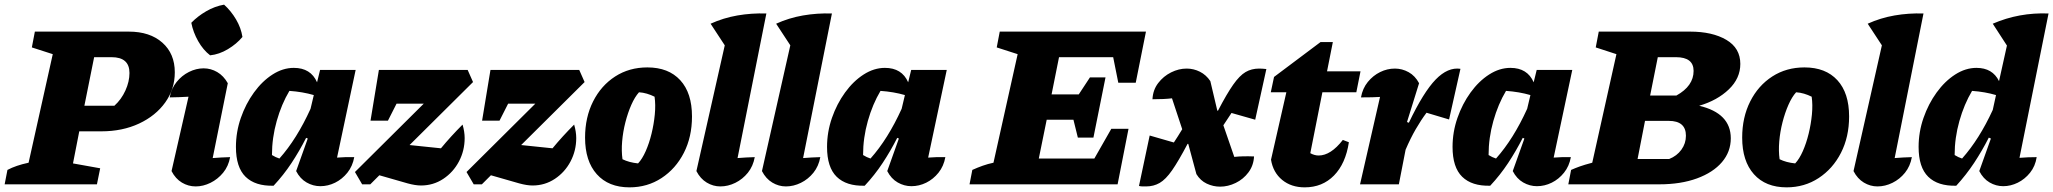

<svg xmlns="http://www.w3.org/2000/svg" viewBox="-55 -793 8833 826"><path d="M-35 0 -23 -62Q-4 -72 18 -79.5Q40 -87 68 -93L172 -560L82 -589L95 -657H499Q590 -657 643.5 -609.5Q697 -562 697 -482Q697 -410 656 -352.5Q615 -295 543.5 -261.5Q472 -228 381 -228H286L259 -90L376 -69L362 0ZM425 -547H350L308 -338H437Q467 -365 484.5 -403.5Q502 -442 502 -479Q502 -547 425 -547Z M935 -117Q928 -78 905 -50Q882 -22 850.5 -6.5Q819 9 787 9Q755 9 727.5 -7.5Q700 -24 683 -57L756 -377Q735 -376 715.5 -375Q696 -374 675 -374Q682 -412 704.5 -440Q727 -468 758 -483.5Q789 -499 821 -499Q852 -499 879.5 -483Q907 -467 925 -435L860 -113Q897 -116 935 -117ZM909 -773Q939 -746 960.5 -709.5Q982 -673 988 -634Q963 -604 925.5 -581.5Q888 -559 849 -555Q819 -578 797.5 -616Q776 -654 768 -695Q795 -723 832 -744.5Q869 -766 909 -773Z M1122 6Q1043 8 1001.5 -32.5Q960 -73 960 -161Q960 -225 981 -285.5Q1002 -346 1037.5 -395Q1073 -444 1117.5 -472.5Q1162 -501 1209 -501Q1282 -501 1309 -439L1322 -492H1475L1395 -115Q1432 -118 1469 -117Q1462 -78 1439.5 -50Q1417 -22 1386.5 -7Q1356 8 1323 8Q1292 8 1264 -8Q1236 -24 1219 -57L1269 -197L1262 -200Q1233 -143 1199 -91.5Q1165 -40 1122 6ZM1115 -126Q1131 -116 1147 -111Q1222 -195 1281 -325L1295 -384Q1247 -398 1190 -402Q1156 -345 1135.5 -272.5Q1115 -200 1115 -126Z M1503 0 1472 -53 1768 -347H1651L1614 -274H1539L1575 -492H1957L1980 -440L1707 -169L1842 -155Q1884 -206 1935 -257Q1944 -226 1944 -199Q1944 -145 1919.5 -98.5Q1895 -52 1852 -23.5Q1809 5 1756 5Q1732 5 1699 -4L1577 -39L1538 0Z M1983 0 1952 -53 2248 -347H2131L2094 -274H2019L2055 -492H2437L2460 -440L2187 -169L2322 -155Q2364 -206 2415 -257Q2424 -226 2424 -199Q2424 -145 2399.5 -98.5Q2375 -52 2332 -23.5Q2289 5 2236 5Q2212 5 2179 -4L2057 -39L2018 0Z M2653 13Q2563 13 2512.5 -43.5Q2462 -100 2462 -201Q2462 -288 2496.5 -356.5Q2531 -425 2591.5 -464Q2652 -503 2730 -503Q2821 -503 2871.5 -448Q2922 -393 2922 -292Q2922 -204 2887 -135.5Q2852 -67 2791 -27Q2730 13 2653 13ZM2690 -90Q2708 -109 2723 -143Q2738 -177 2748 -218Q2758 -259 2762 -300.5Q2766 -342 2761 -377Q2745 -385 2728 -390Q2711 -395 2694 -396Q2676 -376 2661 -342Q2646 -308 2635.5 -267Q2625 -226 2621.5 -184.5Q2618 -143 2623 -108Q2651 -94 2690 -90Z M3192 -117Q3185 -78 3162.5 -50Q3140 -22 3108.5 -6.5Q3077 9 3044 9Q3013 9 2985.5 -7.5Q2958 -24 2941 -57L3063 -598L3002 -691Q3057 -716 3117.5 -726.5Q3178 -737 3242 -735L3118 -113Q3155 -116 3192 -117Z M3474 -117Q3467 -78 3444.5 -50Q3422 -22 3390.5 -6.5Q3359 9 3326 9Q3295 9 3267.5 -7.5Q3240 -24 3223 -57L3345 -598L3284 -691Q3339 -716 3399.5 -726.5Q3460 -737 3524 -735L3400 -113Q3437 -116 3474 -117Z M3665 6Q3586 8 3544.5 -32.5Q3503 -73 3503 -161Q3503 -225 3524 -285.5Q3545 -346 3580.5 -395Q3616 -444 3660.5 -472.5Q3705 -501 3752 -501Q3825 -501 3852 -439L3865 -492H4018L3938 -115Q3975 -118 4012 -117Q4005 -78 3982.5 -50Q3960 -22 3929.5 -7Q3899 8 3866 8Q3835 8 3807 -8Q3779 -24 3762 -57L3812 -197L3805 -200Q3776 -143 3742 -91.5Q3708 -40 3665 6ZM3658 -126Q3674 -116 3690 -111Q3765 -195 3824 -325L3838 -384Q3790 -398 3733 -402Q3699 -345 3678.5 -272.5Q3658 -200 3658 -126Z M4116 0 4128 -62Q4150 -72 4172.5 -80Q4195 -88 4219 -93L4323 -560L4233 -589L4246 -657H4875L4831 -437H4756L4734 -547H4501L4469 -387H4586L4634 -460H4701L4649 -201H4582L4563 -278H4448L4414 -111H4653L4726 -239H4800L4753 0Z M5340 -120Q5338 -81 5316 -51.5Q5294 -22 5261 -6Q5228 10 5194 10Q5164 10 5136.5 -3Q5109 -16 5092 -44L5057 -174H5054Q5015 -100 4987.5 -60.5Q4960 -21 4934 -6Q4908 9 4876 9Q4869 9 4861 9Q4853 9 4845 7L4891 -210L4995 -180Q5004 -194 5012.5 -207Q5021 -220 5031 -237L4987 -370Q4954 -366 4903 -366Q4905 -406 4927.5 -435.5Q4950 -465 4983 -481.5Q5016 -498 5050 -498Q5080 -498 5107 -484.5Q5134 -471 5152 -444L5182 -317H5185Q5223 -390 5250.5 -429Q5278 -468 5303.5 -483Q5329 -498 5362 -498Q5374 -498 5393 -496L5345 -278L5243 -307Q5234 -293 5225.5 -280.5Q5217 -268 5208 -254L5255 -118Q5290 -122 5340 -120Z M5558 13Q5500 13 5461 -19Q5422 -51 5413 -106L5479 -396H5412L5426 -462L5626 -612H5679L5654 -486H5798L5780 -396H5634L5582 -134Q5600 -124 5618 -124Q5670 -124 5722 -191L5748 -181Q5734 -89 5684 -38Q5634 13 5558 13Z M5796 0 5882 -376Q5855 -374 5800 -374Q5807 -413 5829.5 -440.5Q5852 -468 5882.5 -483Q5913 -498 5946 -498Q5977 -498 6005 -482.5Q6033 -467 6050 -435L5998 -268L6006 -265Q6069 -397 6121.5 -451Q6174 -505 6228 -497L6179 -279L6082 -308Q6058 -276 6035.5 -237Q6013 -198 5992 -149L5963 0Z M6356 6Q6277 8 6235.5 -32.5Q6194 -73 6194 -161Q6194 -225 6215 -285.5Q6236 -346 6271.5 -395Q6307 -444 6351.5 -472.5Q6396 -501 6443 -501Q6516 -501 6543 -439L6556 -492H6709L6629 -115Q6666 -118 6703 -117Q6696 -78 6673.5 -50Q6651 -22 6620.5 -7Q6590 8 6557 8Q6526 8 6498 -8Q6470 -24 6453 -57L6503 -197L6496 -200Q6467 -143 6433 -91.5Q6399 -40 6356 6ZM6349 -126Q6365 -116 6381 -111Q6456 -195 6515 -325L6529 -384Q6481 -398 6424 -402Q6390 -345 6369.5 -272.5Q6349 -200 6349 -126Z M6692 0 6704 -62Q6722 -70 6741.5 -77Q6761 -84 6795 -93L6899 -560L6810 -589L6823 -657H7216Q7312 -657 7372 -621.5Q7432 -586 7432 -518Q7432 -456 7382.5 -408.5Q7333 -361 7255 -338Q7391 -306 7391 -198Q7391 -140 7353 -95.5Q7315 -51 7245.5 -25.5Q7176 0 7083 0ZM7155 -547H7077L7044 -382H7157Q7231 -423 7231 -488Q7231 -547 7155 -547ZM6990 -109H7126Q7159 -122 7178.5 -149Q7198 -176 7198 -209Q7198 -273 7124 -273H7022Z M7631 13Q7541 13 7490.5 -43.5Q7440 -100 7440 -201Q7440 -288 7474.5 -356.5Q7509 -425 7569.5 -464Q7630 -503 7708 -503Q7799 -503 7849.5 -448Q7900 -393 7900 -292Q7900 -204 7865 -135.5Q7830 -67 7769 -27Q7708 13 7631 13ZM7668 -90Q7686 -109 7701 -143Q7716 -177 7726 -218Q7736 -259 7740 -300.5Q7744 -342 7739 -377Q7723 -385 7706 -390Q7689 -395 7672 -396Q7654 -376 7639 -342Q7624 -308 7613.5 -267Q7603 -226 7599.5 -184.5Q7596 -143 7601 -108Q7629 -94 7668 -90Z M8170 -117Q8163 -78 8140.5 -50Q8118 -22 8086.5 -6.5Q8055 9 8022 9Q7991 9 7963.5 -7.5Q7936 -24 7919 -57L8041 -598L7980 -691Q8035 -716 8095.5 -726.5Q8156 -737 8220 -735L8096 -113Q8133 -116 8170 -117Z M8679 -752H8680V-751ZM8361 6Q8282 8 8240.5 -32.5Q8199 -73 8199 -161Q8199 -225 8220 -285.5Q8241 -346 8276.5 -395Q8312 -444 8356.5 -472.5Q8401 -501 8448 -501Q8517 -501 8545 -444L8579 -597L8518 -691Q8631 -740 8758 -735L8633 -114Q8669 -117 8707 -117Q8701 -78 8678.5 -50Q8656 -22 8625.5 -7Q8595 8 8563 8Q8532 8 8504.5 -8Q8477 -24 8460 -57L8510 -197L8501 -201Q8472 -144 8438 -92.5Q8404 -41 8361 6ZM8354 -126Q8370 -116 8386 -111Q8460 -194 8518 -320L8532 -384Q8485 -398 8429 -402Q8395 -345 8374.5 -272.5Q8354 -200 8354 -126Z"/></svg>

Font: Piazzolla ExtraBold
Style: Italic
Weight: 800
Italic angle: -11.3°
Designer: Juan Pablo del Peral
Foundry: Huerta Tipografica
Version: Version 1.330